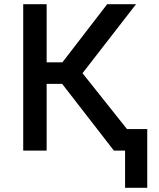

<svg xmlns="http://www.w3.org/2000/svg" viewBox="-20 -720 758 918"><path d="M578 178V0H547V-103H684V178ZM524.5 0 238 -369.5 492.5 -700H630.5L374.5 -370L669 0ZM91 0V-700H203V-422H333V-319H203V0Z"/></svg>

Font: Geologica Roman
Style: Regular
Weight: 400
Designer: Sindre Bremnes, Frode Helland
Foundry: Monokrom Skriftforlag AS
Version: Version 1.010;gftools[0.9.28]